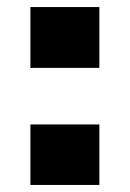

<svg xmlns="http://www.w3.org/2000/svg" viewBox="-20 -523 367 543"><path d="M66 -331V-503H261V-331ZM66 0V-171H261V0Z"/></svg>

Font: Nunito Sans 7pt SemiExpanded ExtraBold
Style: Regular
Weight: 800
Width: 6
Designer: Vernon Adams
Foundry: Vernon Adams
Version: Version 3.101;gftools[0.9.27]